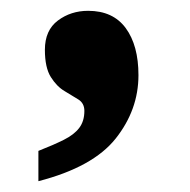

<svg xmlns="http://www.w3.org/2000/svg" viewBox="-20 -181 352 355"><path d="M51 98Q79 87 98 77.5Q117 68 126.5 55.5Q136 43 136 24Q136 10 125 3Q114 -4 99.5 -12.5Q85 -21 74 -38.5Q63 -56 63 -89Q63 -125 87 -143Q111 -161 143 -161Q189 -161 212.5 -129Q236 -97 236 -42Q236 22 194 75Q152 128 51 154Z"/></svg>

Font: Noto Serif Ethiopic ExtraBold
Style: Regular
Weight: 800
Version: Version 2.102